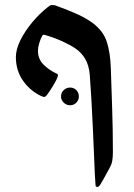

<svg xmlns="http://www.w3.org/2000/svg" viewBox="-20 -548 536 768"><path d="M370.1 199.7Q363.3 199.7 362.3 194.3Q361.3 187 359.6 153.3Q357.9 119.6 356 69.3Q354 19 351.3 -38.6Q348.6 -96.2 345.5 -151.6Q342.3 -207 338.9 -250.5Q335.4 -287.6 320.8 -312.5Q306.2 -337.4 281.7 -354Q265.1 -366.2 229.5 -382.6Q193.8 -398.9 155.8 -409.2Q151.9 -409.2 149.4 -405.8Q141.6 -391.6 136.7 -374.5Q131.8 -357.4 131.8 -344.7Q131.8 -312 154.1 -289.6Q176.3 -267.1 208 -252.9Q211.9 -251.5 211.9 -245.6Q211.9 -244.6 210.4 -241Q209 -237.3 209 -236.3Q204.6 -225.1 191.2 -203.1Q177.7 -181.2 169.4 -170.4Q162.1 -160.2 156.7 -160.2Q151.9 -160.2 141.1 -165.5Q98.1 -187 70.8 -227.1Q43.5 -267.1 43.5 -319.8Q43.5 -350.6 61.5 -387Q79.6 -423.3 108.4 -458Q137.2 -492.7 169.4 -518.1Q174.8 -522 178.7 -524.9Q182.6 -527.8 187 -527.8Q193.8 -527.8 197.3 -527.3Q200.7 -526.9 209 -523.4Q235.4 -514.2 277.3 -496.6Q319.3 -479 350.6 -456.1Q393.6 -423.8 407.5 -379.9Q421.4 -335.9 423.3 -274.9Q425.8 -195.3 428.7 -112.3Q431.6 -29.3 431.6 59.6Q431.6 78.6 429.4 93Q427.2 107.4 421.9 117.2Q419.9 121.1 411.4 136.7Q402.8 152.3 394.3 168Q385.7 183.6 383.3 187Q375.5 199.7 370.1 199.7ZM260.3 -127Q245.6 -127 234.9 -137.5Q224.1 -147.9 224.1 -162.1Q224.1 -177.2 234.9 -187.5Q245.6 -197.8 260.3 -197.8Q275.4 -197.8 285.4 -187.5Q295.4 -177.2 295.4 -162.1Q295.4 -147.9 285.4 -137.5Q275.4 -127 260.3 -127Z"/></svg>

Font: David Libre Medium
Style: Regular
Weight: 500
Designer: Ismar David, J. Victor Gaultney, Annie Olsen and Meir Sadan
Foundry: Monotype Imaging Inc. & SIL International
Version: Version 1.100; ttfautohint (v1.8.4.7-5d5b)